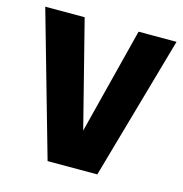

<svg xmlns="http://www.w3.org/2000/svg" viewBox="-89 -627 674 707"><g transform="rotate(15 248.5 -273.5)"><path d="M153.8 0 -1.7 -547H148.6L257.9 -116.7H244.8L354.1 -547H498.8L343.3 0Z"/></g></svg>

Font: Encode Sans Condensed Thin
Style: Regular
Weight: 100
Width: 3
Designer: Multiple Designers
Foundry: Impallari Type
Version: Version 3.002